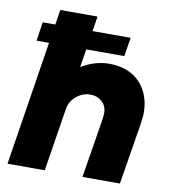

<svg xmlns="http://www.w3.org/2000/svg" viewBox="-82 -802 786 873"><g transform="rotate(10 311.0 -365.0)"><path d="M44 -574 57 -661H463L449 -574ZM11 0 126 -730H298L261 -497L260 -490Q290 -509 323.5 -518.5Q357 -528 387 -528Q449 -528 492 -503.5Q535 -479 558 -435Q581 -391 581 -335Q581 -319 578.5 -302.5Q576 -286 574 -271L530 0H357L401 -272Q402 -279 403 -287.5Q404 -296 404 -302Q404 -324 394.5 -340Q385 -356 367.5 -365.5Q350 -375 327 -375Q305 -375 284 -364.5Q263 -354 248 -335Q233 -316 229 -290L183 0Z"/></g></svg>

Font: MuseoModerno ExtraBold
Style: Italic
Weight: 800
Italic angle: -9°
Designer: Pablo Cosgaya, Héctor Gatti, Marcela Romero, and the Authors of The MuseoModerno Project.
Foundry: Omnibus-Type Team
Version: Version 1.003